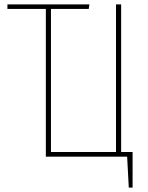

<svg xmlns="http://www.w3.org/2000/svg" viewBox="-20 -701 662 859"><path d="M522 -21H573.2V138.2H556.2L548.8 0H185.1V-661.1H13.2V-681.2H379.9L377 -661.1H208V-21H499V-681.2H522Z"/></svg>

Font: Fira Sans Compressed Thin
Style: Regular
Weight: 100
Width: 1
Designer: Carrois Corporate & Edenspiekermann AG
Foundry: Carrois Corporate GbR & Edenspiekermann AG
Version: Version 4.203;PS 004.203;hotconv 1.0.88;makeotf.lib2.5.64775